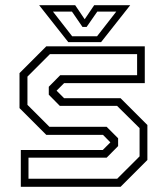

<svg xmlns="http://www.w3.org/2000/svg" viewBox="-20 -718 642 738"><path d="M60 0V-141.5H375L405.5 -172V-169.5L376 -199.5H158L55 -302.5V-437L158 -540H536.5V-398.5H226.5L196 -368V-371L226.5 -340.5H443.5L546.5 -237.5V-103L443.5 0ZM89.5 -31H430.5L516.5 -117V-225.5L430 -311H210L167.5 -354V-384.5L211.5 -429H507V-510H172L85.5 -423.5V-315L170 -230.5H390L434 -186.5V-156.5L390 -112H89.5ZM242.5 -556 130.5 -698H269L305.5 -644L342 -698H480.5L368.5 -556ZM257.5 -578.5H353L427 -673.5H354L313 -614.5H297L256.5 -673.5H183.5Z"/></svg>

Font: Tourney Thin Light
Style: Regular
Weight: 300
Version: Version 1.015